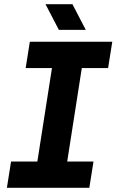

<svg xmlns="http://www.w3.org/2000/svg" viewBox="-20 -900 558 920"><path d="M13 0 33 -126H159L229 -574H103L123 -700H518L498 -574H372L302 -126H428L408 0ZM262 -757 198 -880H327L391 -757Z"/></svg>

Font: MuseoModerno SemiBold
Style: Italic
Weight: 600
Italic angle: -9°
Designer: Pablo Cosgaya, Héctor Gatti, Marcela Romero, and the Authors of The MuseoModerno Project.
Foundry: Omnibus-Type Team
Version: Version 1.003